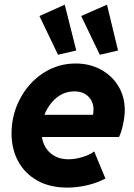

<svg xmlns="http://www.w3.org/2000/svg" viewBox="-20 -810 584 837"><path d="M30.3 -228.5Q30.3 -308.1 66.9 -378.4Q103.5 -448.7 167.7 -491Q231.9 -533.2 310.1 -533.2Q370.1 -533.2 418.9 -507.1Q467.8 -481 495.8 -434.8Q523.9 -388.7 523.9 -330.6Q523.9 -302.7 516.6 -268.6Q509.3 -234.4 499 -212.9H162.6Q169.9 -168 200.7 -141.8Q231.4 -115.7 278.3 -115.7Q308.6 -115.7 340.8 -125.7Q373 -135.7 390.6 -149.9L439.5 -31.7Q403.8 -12.7 359.9 -2.4Q315.9 7.8 272.9 7.8Q197.3 7.8 142.6 -22.9Q87.9 -53.7 59.1 -107.2Q30.3 -160.6 30.3 -228.5ZM385.3 -309.6Q387.7 -319.3 387.7 -332Q387.7 -366.7 365.2 -389.2Q342.8 -411.6 304.2 -411.6Q259.8 -411.6 225.6 -383.1Q191.4 -354.5 173.8 -309.6ZM151.9 -740.2 262.2 -789.6 312.5 -589.8 232.9 -571.3ZM334 -740.2 446.3 -789.6 494.6 -589.8 415 -571.3Z"/></svg>

Font: Reddit Sans Chocolate ExBold
Style: Italic
Weight: 800
Italic angle: -11.25°
Designer: Stephen Hutchings
Version: Version 1.013